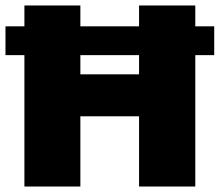

<svg xmlns="http://www.w3.org/2000/svg" viewBox="-28 -680 801 700"><path d="M753 -584V-479H684V0H479V-256H265V0H61V-479H-8V-584H61V-660H265V-584H479V-660H684V-584ZM479 -409V-479H265V-409Z"/></svg>

Font: Elaine Sans ExtraBold
Style: Regular
Weight: 800
Designer: Wei Huang
Foundry: Wei Huang
Version: Version 2.001;December 24, 2019;FontCreator 12.0.0.2547 64-b